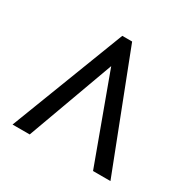

<svg xmlns="http://www.w3.org/2000/svg" viewBox="-112 -817 649 659"><g transform="rotate(30 212.5 -488.0)"><path d="M18 -262 192 -714H231L406 -262H337L211 -605L86 -262Z"/></g></svg>

Font: Noto Serif Ethiopic ExtraCondensed ExtraBold
Style: Regular
Weight: 800
Width: 2
Designer: Monotype Design Team
Foundry: Monotype Imaging Inc.
Version: Version 2.102; ttfautohint (v1.8.4.7-5d5b)